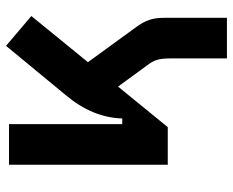

<svg xmlns="http://www.w3.org/2000/svg" viewBox="-87 -480 760 626"><g transform="rotate(-90 293.0 -167.0)"><path d="M191.4 0 323.7 -162.1 396 -63C410.2 -44.4 415.5 -26.9 415.5 6.3V192.9H547.9V-12.2C547.9 -51.3 538.6 -74.2 518.1 -102.5L403.3 -260.3L553.7 -444.8L456.5 -527.3L294.9 -331.5C247.1 -274.4 221.7 -213.4 219.7 -148.4H201.2V-517.6H68.8V0Z"/></g></svg>

Font: Cascadia Mono NF
Style: Bold
Weight: 700
Monospace: yes
Designer: Aaron Bell
Foundry: Saja Typeworks
Version: Version 2404.023